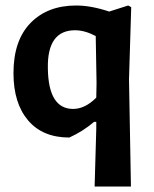

<svg xmlns="http://www.w3.org/2000/svg" viewBox="-20 -493 559 698"><path d="M377 -451 446 -473 457 -467 449 -205 456 185H324L330 -25V-50H322Q281 -15 232 7Q135 7 82 -55.5Q29 -118 29 -227Q29 -346 91 -409.5Q153 -473 257 -473Q311 -473 377 -451ZM253 -383Q151 -383 154 -244Q156 -97 246 -97Q289 -97 330 -138L331 -191L328 -362Q288 -383 253 -383Z"/></svg>

Font: Alegreya Sans
Style: Bold
Weight: 700
Designer: Juan Pablo del Peral
Foundry: Huerta Tipografica
Version: Version 2.007